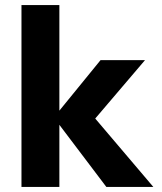

<svg xmlns="http://www.w3.org/2000/svg" viewBox="-20 -740 640 760"><path d="M401 0 193 -275 378 -502H554L306 -211L305 -332L587 0ZM65 0V-720H215V0Z"/></svg>

Font: DM Sans 16pt Black
Style: Regular
Weight: 900
Version: Version 4.004;gftools[0.9.30]